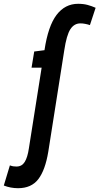

<svg xmlns="http://www.w3.org/2000/svg" viewBox="-137 -770 523 1010"><path d="M-42 220Q-81 220 -117 206L-85 100Q-74 104 -66.5 105Q-59 106 -50 106Q-22 106 -7 82Q8 58 15 10L82 -414H29L43 -499L97 -506Q116 -633 160.5 -691.5Q205 -750 274 -750Q302 -750 324 -744Q346 -738 366 -729L336 -638Q324 -642 311 -644.5Q298 -647 286 -647Q253 -647 233 -616Q213 -585 201 -505L117 28Q101 125 64.5 172.5Q28 220 -42 220Z"/></svg>

Font: Georama Condensed SemiBold
Style: Italic
Weight: 600
Width: 3
Italic angle: -9°
Designer: Jean-Baptiste Levee
Foundry: Production Type
Version: Version 1.000